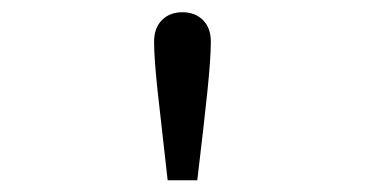

<svg xmlns="http://www.w3.org/2000/svg" viewBox="-20 -780 602 317"><path d="M256.8 -482.4Q246.1 -575.7 240.2 -629.9Q234.4 -684.1 234.4 -710.9Q234.4 -733.9 247.3 -746.8Q260.3 -759.8 281.2 -759.8Q302.2 -759.8 315.2 -746.8Q328.1 -733.9 328.1 -710.9Q328.1 -684.1 322.5 -629.9Q316.9 -575.7 305.7 -482.4Z"/></svg>

Font: Reddit Mono
Style: Regular
Weight: 400
Monospace: yes
Designer: Stephen Hutchings
Foundry: Reddit
Version: Version 1.014; ttfautohint (v1.8.4.7-5d5b)